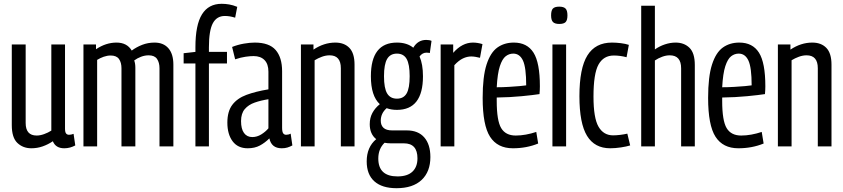

<svg xmlns="http://www.w3.org/2000/svg" viewBox="-20 -770 4437 1010"><path d="M145 10Q101 10 71.5 -18Q42 -46 42 -112V-536H115V-123Q115 -57 173 -57Q191 -57 212 -64.5Q233 -72 250 -83V-536H322V-93Q322 -75 327.5 -68Q333 -61 343 -61Q355 -61 367 -66L376 -5Q363 2 348.5 6Q334 10 318 10Q273 10 258 -27Q233 -10 204.5 0Q176 10 145 10Z M419 0V-536H485V-511Q537 -546 593 -546Q648 -546 673 -504Q697 -522 727.5 -534Q758 -546 793 -546Q840 -546 866 -516Q892 -486 892 -430V0H819V-411Q819 -441 806 -460Q793 -479 762 -479Q742 -479 722 -471.5Q702 -464 686 -452Q692 -436 692 -414V0H619V-411Q619 -441 606 -459.5Q593 -478 562 -478Q544 -478 525.5 -471.5Q507 -465 491 -455V0Z M1008 0V-436H946V-490L1008 -497V-522Q1008 -639 1042.5 -694.5Q1077 -750 1146 -750Q1166 -750 1186 -746.5Q1206 -743 1228 -734L1217 -677Q1201 -682 1188 -684Q1175 -686 1163 -686Q1120 -686 1099.5 -647.5Q1079 -609 1079 -521V-497H1174V-436H1079V0Z M1176 -125Q1176 -184 1202 -218.5Q1228 -253 1276.5 -271Q1325 -289 1392 -300V-393Q1392 -433 1371.5 -454Q1351 -475 1314 -475Q1296 -475 1271.5 -471.5Q1247 -468 1217 -458L1201 -523Q1231 -535 1263 -540.5Q1295 -546 1320 -546Q1396 -546 1430 -507Q1464 -468 1464 -395V-98Q1464 -77 1469.5 -69Q1475 -61 1485 -61Q1498 -61 1509 -67L1518 -5Q1505 2 1492 6Q1479 10 1462 10Q1408 10 1397 -42Q1374 -19 1347 -4.5Q1320 10 1283 10Q1231 10 1203.5 -27Q1176 -64 1176 -125ZM1248 -133Q1248 -92 1263.5 -70.5Q1279 -49 1307 -49Q1332 -49 1354.5 -63Q1377 -77 1392 -95V-248Q1353 -242 1320 -230.5Q1287 -219 1267.5 -196Q1248 -173 1248 -133Z M1563 0V-536H1629V-509Q1684 -546 1744 -546Q1791 -546 1818 -518Q1845 -490 1845 -430V0H1773V-411Q1773 -479 1714 -479Q1694 -479 1673.5 -471.5Q1653 -464 1635 -453V0Z M2068 -192Q2038 -192 2014 -201Q1983 -174 1983 -135Q1983 -111 1997.5 -97.5Q2012 -84 2043 -84H2120Q2180 -84 2212 -47Q2244 -10 2244 56Q2244 133 2198 176.5Q2152 220 2066 220Q1990 220 1949.5 184Q1909 148 1909 79Q1909 4 1959 -38Q1925 -65 1925 -117Q1925 -150 1939 -176Q1953 -202 1978 -222Q1931 -265 1931 -369Q1931 -546 2068 -546Q2121 -546 2154 -519Q2178 -560 2222 -560Q2239 -560 2250 -555L2241 -491Q2233 -493 2223 -493Q2202 -493 2187 -473Q2205 -432 2205 -369Q2205 -192 2068 -192ZM2068 -251Q2103 -251 2119 -278.5Q2135 -306 2135 -369Q2135 -432 2119 -460Q2103 -488 2068 -488Q2033 -488 2016.5 -460Q2000 -432 2000 -369Q2000 -306 2016.5 -278.5Q2033 -251 2068 -251ZM1970 64Q1970 158 2071 158Q2123 158 2149.5 133Q2176 108 2176 63Q2176 -16 2105 -16H2036Q2018 -16 2003 -19Q1970 13 1970 64Z M2364 -536V-492Q2411 -546 2468 -546Q2480 -546 2492.5 -544Q2505 -542 2518 -538L2505 -466Q2493 -469 2481 -471Q2469 -473 2459 -473Q2437 -473 2415 -462.5Q2393 -452 2370 -427V0H2298V-536Z M2678 10Q2597 10 2558 -50.5Q2519 -111 2519 -255Q2519 -367 2539.5 -430.5Q2560 -494 2596.5 -520Q2633 -546 2683 -546Q2753 -546 2786.5 -493Q2820 -440 2820 -316Q2820 -310 2819.5 -296Q2819 -282 2818 -275Q2786 -270 2724.5 -264Q2663 -258 2593 -257Q2593 -250 2593 -239Q2593 -135 2616.5 -96Q2640 -57 2693 -57Q2719 -57 2746.5 -62Q2774 -67 2801 -76L2811 -15Q2750 10 2678 10ZM2593 -311Q2625 -311 2657 -313Q2689 -315 2713 -317Q2737 -319 2748 -321Q2748 -415 2731 -451.5Q2714 -488 2680 -488Q2658 -488 2640 -474Q2622 -460 2609.5 -422Q2597 -384 2593 -311Z M2922 -644Q2899 -644 2889 -654Q2879 -664 2879 -689Q2879 -715 2888.5 -725Q2898 -735 2922 -735Q2945 -735 2955 -725Q2965 -715 2965 -689Q2965 -664 2955.5 -654Q2946 -644 2922 -644ZM2886 0V-536H2958V0Z M3028 -264Q3028 -411 3070 -478.5Q3112 -546 3199 -546Q3221 -546 3245.5 -543Q3270 -540 3288 -534L3276 -469Q3242 -478 3209 -478Q3155 -478 3128.5 -430.5Q3102 -383 3102 -262Q3102 -149 3128.5 -103.5Q3155 -58 3205 -58Q3222 -58 3242.5 -60.5Q3263 -63 3280 -67L3295 -5Q3276 1 3246 5.5Q3216 10 3190 10Q3108 10 3068 -55.5Q3028 -121 3028 -264Z M3353 0V-740H3425V-510Q3449 -527 3477.5 -536.5Q3506 -546 3534 -546Q3579 -546 3607 -518.5Q3635 -491 3635 -428V0H3563V-411Q3563 -479 3503 -479Q3484 -479 3463.5 -471.5Q3443 -464 3425 -452V0Z M3864 10Q3783 10 3744 -50.5Q3705 -111 3705 -255Q3705 -367 3725.5 -430.5Q3746 -494 3782.5 -520Q3819 -546 3869 -546Q3939 -546 3972.5 -493Q4006 -440 4006 -316Q4006 -310 4005.5 -296Q4005 -282 4004 -275Q3972 -270 3910.5 -264Q3849 -258 3779 -257Q3779 -250 3779 -239Q3779 -135 3802.5 -96Q3826 -57 3879 -57Q3905 -57 3932.5 -62Q3960 -67 3987 -76L3997 -15Q3936 10 3864 10ZM3779 -311Q3811 -311 3843 -313Q3875 -315 3899 -317Q3923 -319 3934 -321Q3934 -415 3917 -451.5Q3900 -488 3866 -488Q3844 -488 3826 -474Q3808 -460 3795.5 -422Q3783 -384 3779 -311Z M4072 0V-536H4138V-509Q4193 -546 4253 -546Q4300 -546 4327 -518Q4354 -490 4354 -430V0H4282V-411Q4282 -479 4223 -479Q4203 -479 4182.5 -471.5Q4162 -464 4144 -453V0Z"/></svg>

Font: Georama Condensed
Style: Regular
Weight: 400
Width: 3
Designer: Jean-Baptiste Levee
Foundry: Production Type
Version: Version 1.000